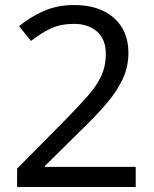

<svg xmlns="http://www.w3.org/2000/svg" viewBox="-20 -744 612 764"><path d="M520 0H48V-73L235 -262Q288 -316 325.5 -358Q363 -400 382 -440Q401 -480 401 -529Q401 -588 366 -618.5Q331 -649 275 -649Q222 -649 183 -631Q144 -613 103 -581L56 -640Q98 -675 152.5 -699.5Q207 -724 275 -724Q375 -724 433 -673Q491 -622 491 -534Q491 -478 468 -429Q445 -380 404 -332Q363 -284 308 -231L159 -84V-80H520Z"/></svg>

Font: Noto Sans
Style: Regular
Weight: 400
Designer: Monotype Design Team
Foundry: Monotype Imaging Inc.
Version: Version 1.902